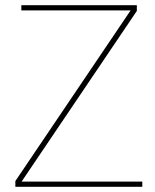

<svg xmlns="http://www.w3.org/2000/svg" viewBox="-20 -718 595 738"><path d="M527 -20H63L506 -676V-698H62V-678H482L39 -22V0H527Z"/></svg>

Font: IBM Plex Arabic Thin
Style: Regular
Weight: 100
Designer: Mike Abbink, Paul van der Laan, Pieter van Rosmalen, Wael Morcos, Khajak Apelian
Foundry: Bold Monday
Version: Version 1.0